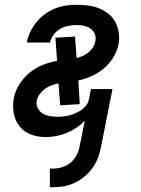

<svg xmlns="http://www.w3.org/2000/svg" viewBox="-20 -562 590 804"><path d="M189 222V144H202Q221 144 240.5 138Q260 132 276 118.5Q292 105 301.5 86Q311 67 314 48L335 -56Q318 -39 298.5 -26Q279 -13 257.5 -4.5Q236 4 214 8Q192 12 171 12Q138 12 109 1Q80 -10 61.5 -33.5Q43 -57 37.5 -88.5Q32 -120 38 -152Q44 -182 61.5 -209.5Q79 -237 104 -257.5Q129 -278 159 -290Q189 -302 219 -307L212 -404L294 -409L301 -319Q314 -322 327 -328Q340 -334 351 -343Q362 -352 369.5 -364Q377 -376 379 -389Q383 -405 377 -419.5Q371 -434 358.5 -442.5Q346 -451 331 -454Q316 -457 300 -457Q283 -457 265 -453.5Q247 -450 231.5 -441Q216 -432 204.5 -416.5Q193 -401 189 -384H92Q97 -407 107 -428.5Q117 -450 132.5 -469Q148 -488 167.5 -502.5Q187 -517 209.5 -526Q232 -535 254.5 -538.5Q277 -542 299 -542Q324 -542 348.5 -539Q373 -536 395 -527Q417 -518 435 -503.5Q453 -489 463.5 -468.5Q474 -448 477.5 -424Q481 -400 476 -375Q470 -347 454 -321Q438 -295 415 -275.5Q392 -256 364 -243.5Q336 -231 308 -225L314 -126L232 -121L225 -213Q211 -210 196.5 -205Q182 -200 169 -190.5Q156 -181 146.5 -168Q137 -155 134 -141Q131 -124 138 -109.5Q145 -95 158.5 -87Q172 -79 188.5 -76Q205 -73 222 -73Q234 -73 247 -74.5Q260 -76 272.5 -79.5Q285 -83 297.5 -88.5Q310 -94 321 -101.5Q332 -109 340.5 -120Q349 -131 352 -144L361 -189H451L404 48Q400 71 392 94Q384 117 370 137.5Q356 158 336.5 175Q317 192 294 203Q271 214 248 218Q225 222 202 222Z"/></svg>

Font: Lode Dark Term
Style: Bold Italic
Weight: 700
Italic angle: -11°
Monospace: yes
Designer: Belleve Invis
Foundry: Belleve Invis
Version: Version 29.2.0